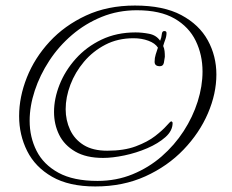

<svg xmlns="http://www.w3.org/2000/svg" viewBox="-20 -665 839 693"><path d="M324 8Q229 8 168 -27Q107 -62 78 -120Q49 -178 49 -246Q49 -315 77 -385.5Q105 -456 159 -514.5Q213 -573 290.5 -609Q368 -645 467 -645Q570 -645 634.5 -610.5Q699 -576 730 -519.5Q761 -463 761 -396Q761 -327 730.5 -256Q700 -185 642.5 -125Q585 -65 504.5 -28.5Q424 8 324 8ZM332 -12Q400 -12 458.5 -36Q517 -60 563.5 -100.5Q610 -141 643 -192Q676 -243 693.5 -298.5Q711 -354 711 -407Q711 -467 686.5 -517.5Q662 -568 610 -598Q558 -628 474 -628Q406 -628 347 -604Q288 -580 240 -539Q192 -498 158 -446Q124 -394 105.5 -338Q87 -282 87 -229Q87 -170 112 -120.5Q137 -71 191 -41.5Q245 -12 332 -12ZM352 -95Q291 -95 251.5 -118Q212 -141 193.5 -178.5Q175 -216 175 -261Q175 -309 195 -359.5Q215 -410 253.5 -453Q292 -496 346.5 -522Q401 -548 469 -548Q493 -548 518.5 -543Q544 -538 558 -518Q563 -530 564 -541.5Q565 -553 573 -553Q581 -553 581 -546Q581 -534 576.5 -522Q572 -510 569 -499Q573 -490 574 -480.5Q575 -471 575 -460Q574 -451 571.5 -438.5Q569 -426 557 -426Q538 -426 538 -442Q538 -456 542 -468.5Q546 -481 550 -493Q540 -509 515.5 -518Q491 -527 462 -527Q405 -527 360 -503.5Q315 -480 283 -442Q251 -404 234 -359Q217 -314 217 -271Q217 -231 233 -196.5Q249 -162 282 -141.5Q315 -121 367 -121Q428 -121 470.5 -137Q513 -153 540 -174Q567 -195 581 -211Q595 -227 598 -227Q600 -227 600 -226Q603 -225 603 -221Q603 -193 577 -170Q551 -147 511.5 -130Q472 -113 429 -104Q386 -95 352 -95Z"/></svg>

Font: Bilbo
Style: Regular
Weight: 400
Designer: Robert E. Leuschke
Foundry: Robert E. Leuschke
Version: Version 1.100